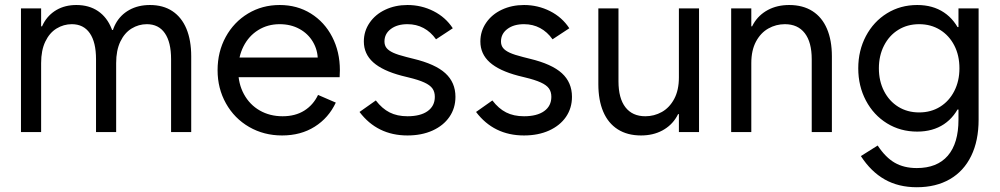

<svg xmlns="http://www.w3.org/2000/svg" viewBox="-20 -538 4071 782"><path d="M65.4 -503.9H147.5V0H65.4ZM272.5 -439.5Q239.3 -439.5 210.4 -421.9Q181.6 -404.3 164.6 -368.7Q147.5 -333 147.5 -281.2L137.7 -359.4V-430.7H163.1L137.7 -359.4Q137.7 -406.2 156.7 -441.9Q175.8 -477.5 210.4 -497.6Q245.1 -517.6 291 -517.6Q342.8 -517.6 379.4 -492.7Q416 -467.8 434.6 -420.9Q453.1 -374 453.1 -308.6V0H371.1V-296.9Q371.1 -366.2 345.7 -402.8Q320.3 -439.5 272.5 -439.5ZM578.1 -439.5Q544.9 -439.5 516.1 -421.9Q487.3 -404.3 470.2 -368.7Q453.1 -333 453.1 -281.2L431.6 -359.4V-416H457L431.6 -359.4Q431.6 -406.2 451.2 -441.9Q470.7 -477.5 506.8 -497.6Q543 -517.6 590.8 -517.6Q644.5 -517.6 682.1 -492.7Q719.7 -467.8 739.3 -420.9Q758.8 -374 758.8 -308.6V0H676.8V-296.9Q676.8 -366.2 651.4 -402.8Q626 -439.5 578.1 -439.5Z M866.2 -252Q866.2 -327.1 899.4 -387.7Q932.6 -448.2 990.2 -482.9Q1047.9 -517.6 1119.1 -517.6Q1190.4 -517.6 1246.1 -482.9Q1301.8 -448.2 1333 -387.7Q1364.3 -327.1 1364.3 -252Q1364.3 -242.2 1363.3 -223.6H932.6V-303.7H1282.2L1274.4 -293Q1274.4 -334 1254.4 -367.7Q1234.4 -401.4 1199.2 -420.4Q1164.1 -439.5 1119.1 -439.5Q1070.3 -439.5 1031.7 -415.5Q993.2 -391.6 971.7 -349.1Q950.2 -306.6 950.2 -252Q950.2 -197.3 973.6 -154.3Q997.1 -111.3 1038.1 -87.9Q1079.1 -64.5 1130.9 -64.5Q1182.6 -64.5 1219.2 -87.4Q1255.9 -110.4 1275.4 -151.4L1347.7 -120.1Q1318.4 -57.6 1261.7 -22Q1205.1 13.7 1128.9 13.7Q1054.7 13.7 994.6 -21Q934.6 -55.7 900.4 -116.7Q866.2 -177.7 866.2 -252Z M1444.3 -82 1510.7 -128.9Q1536.1 -95.7 1566.9 -80.1Q1597.7 -64.5 1639.6 -64.5Q1692.4 -64.5 1721.7 -85.4Q1751 -106.4 1751 -143.6Q1751 -164.1 1741.2 -177.7Q1731.4 -191.4 1708 -202.1Q1684.6 -212.9 1643.6 -222.7L1616.2 -229.5Q1538.1 -250 1500 -284.2Q1461.9 -318.4 1461.9 -369.1Q1461.9 -411.1 1485.4 -445.3Q1508.8 -479.5 1549.3 -498.5Q1589.8 -517.6 1639.6 -517.6Q1696.3 -517.6 1745.6 -492.7Q1794.9 -467.8 1824.2 -422.9L1755.9 -377.9Q1734.4 -408.2 1705.1 -423.8Q1675.8 -439.5 1639.6 -439.5Q1597.7 -439.5 1571.8 -419.9Q1545.9 -400.4 1545.9 -369.1Q1545.9 -353.5 1554.2 -342.8Q1562.5 -332 1581.5 -323.2Q1600.6 -314.5 1635.7 -305.7L1663.1 -298.8Q1752.9 -277.3 1793.9 -239.7Q1835 -202.1 1835 -143.6Q1835 -97.7 1810.5 -62Q1786.1 -26.4 1741.7 -6.3Q1697.3 13.7 1639.6 13.7Q1578.1 13.7 1529.3 -10.3Q1480.5 -34.2 1444.3 -82Z M1918.9 -82 1985.4 -128.9Q2010.7 -95.7 2041.5 -80.1Q2072.3 -64.5 2114.3 -64.5Q2167 -64.5 2196.3 -85.4Q2225.6 -106.4 2225.6 -143.6Q2225.6 -164.1 2215.8 -177.7Q2206.1 -191.4 2182.6 -202.1Q2159.2 -212.9 2118.2 -222.7L2090.8 -229.5Q2012.7 -250 1974.6 -284.2Q1936.5 -318.4 1936.5 -369.1Q1936.5 -411.1 1960 -445.3Q1983.4 -479.5 2023.9 -498.5Q2064.5 -517.6 2114.3 -517.6Q2170.9 -517.6 2220.2 -492.7Q2269.5 -467.8 2298.8 -422.9L2230.5 -377.9Q2209 -408.2 2179.7 -423.8Q2150.4 -439.5 2114.3 -439.5Q2072.3 -439.5 2046.4 -419.9Q2020.5 -400.4 2020.5 -369.1Q2020.5 -353.5 2028.8 -342.8Q2037.1 -332 2056.2 -323.2Q2075.2 -314.5 2110.4 -305.7L2137.7 -298.8Q2227.5 -277.3 2268.6 -239.7Q2309.6 -202.1 2309.6 -143.6Q2309.6 -97.7 2285.2 -62Q2260.7 -26.4 2216.3 -6.3Q2171.9 13.7 2114.3 13.7Q2052.7 13.7 2003.9 -10.3Q1955.1 -34.2 1918.9 -82Z M2827.1 0H2745.1V-503.9H2827.1ZM2608.4 -64.5Q2644.5 -64.5 2675.8 -82Q2707 -99.6 2726.1 -135.3Q2745.1 -170.9 2745.1 -222.7L2756.8 -144.5V-73.2H2729.5L2756.8 -144.5Q2756.8 -97.7 2735.8 -62Q2714.8 -26.4 2677.2 -6.3Q2639.6 13.7 2590.8 13.7Q2535.2 13.7 2496.1 -11.2Q2457 -36.1 2437 -83Q2417 -129.9 2417 -195.3V-503.9H2499V-207Q2499 -137.7 2527.3 -101.1Q2555.7 -64.5 2608.4 -64.5Z M2958 -503.9H3040V0H2958ZM3176.8 -439.5Q3140.6 -439.5 3109.4 -421.9Q3078.1 -404.3 3059.1 -368.7Q3040 -333 3040 -281.2L3028.3 -359.4V-430.7H3055.7L3028.3 -359.4Q3028.3 -406.2 3049.3 -441.9Q3070.3 -477.5 3107.9 -497.6Q3145.5 -517.6 3194.3 -517.6Q3250 -517.6 3289.1 -492.7Q3328.1 -467.8 3348.1 -420.9Q3368.2 -374 3368.2 -308.6V0H3286.1V-296.9Q3286.1 -366.2 3257.8 -402.8Q3229.5 -439.5 3176.8 -439.5Z M3715.8 -2Q3647.5 -2 3592.8 -35.6Q3538.1 -69.3 3506.8 -128.4Q3475.6 -187.5 3475.6 -259.8Q3475.6 -332 3506.8 -391.1Q3538.1 -450.2 3592.8 -483.9Q3647.5 -517.6 3715.8 -517.6Q3779.3 -517.6 3824.7 -487.3Q3870.1 -457 3894 -399.4Q3918 -341.8 3918 -259.8L3868.2 -427.7H3930.7V-91.8H3868.2L3918 -259.8Q3918 -178.7 3894 -120.6Q3870.1 -62.5 3824.7 -32.2Q3779.3 -2 3715.8 -2ZM3887.7 -259.8Q3887.7 -312.5 3866.7 -353Q3845.7 -393.6 3808.6 -416.5Q3771.5 -439.5 3723.6 -439.5Q3675.8 -439.5 3638.7 -416.5Q3601.6 -393.6 3580.6 -352.5Q3559.6 -311.5 3559.6 -259.8Q3559.6 -208 3580.6 -167Q3601.6 -126 3638.7 -103Q3675.8 -80.1 3723.6 -80.1Q3771.5 -80.1 3808.6 -103Q3845.7 -126 3866.7 -167Q3887.7 -208 3887.7 -259.8ZM3486.3 97.7 3554.7 54.7Q3586.9 103.5 3624.5 125Q3662.1 146.5 3713.9 146.5Q3796.9 146.5 3840.3 96.2Q3883.8 45.9 3883.8 -50.8V-118.2L3906.2 -252L3883.8 -402.3V-503.9H3965.8V-50.8Q3965.8 35.2 3935.5 97.2Q3905.3 159.2 3848.6 191.9Q3792 224.6 3713.9 224.6Q3639.6 224.6 3583.5 192.9Q3527.3 161.1 3486.3 97.7Z"/></svg>

Font: Wanted Sans Variable
Style: Regular
Weight: 400
Designer: Original Design by Kil Hyung-jin and Kang Hanbin, Wanted Lab, Inc; Hangeul from Source Han Sans by Jang Soo-young and Ka
Foundry: Wanted Lab, Inc.
Version: Version 1.003;Glyphs 3.2 (3227)